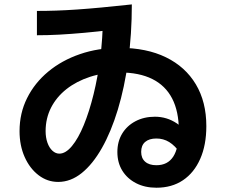

<svg xmlns="http://www.w3.org/2000/svg" viewBox="-20 -804 1040 884"><path d="M700 60.3Q647 60.3 606.3 39.3Q565.7 18.3 543 -18.5Q520.4 -55.3 520.4 -104Q520.4 -152 542.3 -188.5Q564.3 -225 603.7 -245.8Q643 -266.6 693.3 -266.6Q748.3 -266.6 794 -236Q839.7 -205.3 882.7 -139L810.7 -98Q785.7 -133.7 759 -150Q732.3 -166.3 700 -166.3Q666.7 -166.3 648.3 -150.5Q630 -134.7 630 -104.7Q630 -75.6 648.3 -59.5Q666.7 -43.3 700 -43.3Q752 -43.3 777.7 -83Q803.4 -122.7 803.4 -203Q803.4 -291.3 772.5 -350.7Q741.7 -410 681.2 -440.2Q620.7 -470.4 530.7 -470.4Q456.3 -470.4 394.3 -450.2Q332.3 -430 286.3 -393.9Q240.3 -357.7 215.1 -308.4Q190 -259 190 -200.3Q190 -171 198.3 -147.3Q206.6 -123.6 221.3 -110.1Q236 -96.6 253.3 -96.6Q282.3 -96.6 311.3 -131.6Q340.4 -166.6 365.7 -228.1Q391 -289.6 410.7 -369.5Q430.4 -449.3 441.7 -539Q453 -628.7 453.7 -719.7L502 -667.4Q428.7 -658.4 367.2 -652.9Q305.7 -647.4 252.9 -644.5Q200 -641.7 150 -641.7V-753.7Q194 -753.7 238.8 -755.2Q283.7 -756.7 334.7 -760.2Q385.7 -763.7 447.5 -769.5Q509.3 -775.3 587 -783.7Q587 -646.7 570.1 -523.8Q553.3 -401 522.5 -299.2Q491.6 -197.4 449.3 -122.7Q407 -48 356.2 -7.2Q305.3 33.6 248 33.6Q198 33.6 157.5 2.6Q117 -28.4 93.5 -81.2Q70 -134 70 -200.3Q70 -282.7 104.7 -352.3Q139.3 -422 201.8 -474Q264.3 -526 348.2 -554.8Q432 -583.7 530.7 -583.7Q654.7 -583.7 744 -540.2Q833.3 -496.7 881.7 -415.8Q930 -335 930 -223Q930 -136.3 901.8 -72.5Q873.7 -8.7 822.5 25.8Q771.3 60.3 700 60.3Z"/></svg>

Font: M PLUS 2 Thin
Style: Regular
Weight: 100
Designer: Coji Morishita
Foundry: UNDERFOREST DESIGN
Version: Version 1.001